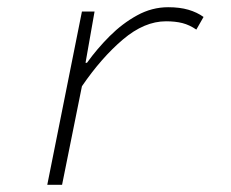

<svg xmlns="http://www.w3.org/2000/svg" viewBox="-20 -512 640 532"><path d="M111 0 207 -480H242L217 -338H221Q249 -377 284 -412Q319 -447 360 -469.5Q401 -492 446 -492Q478 -492 502 -485Q526 -478 544 -465L524 -430Q505 -443 485.5 -448Q466 -453 440 -453Q380 -453 320.5 -402.5Q261 -352 207 -273L152 0Z"/></svg>

Font: Source Code Pro ExtraLight Light
Style: Italic
Weight: 300
Italic angle: -11°
Monospace: yes
Version: Version 1.016;hotconv 1.0.116;makeotfexe 2.5.65601